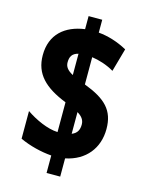

<svg xmlns="http://www.w3.org/2000/svg" viewBox="-122 -834 739 966"><g transform="rotate(15 247.5 -350.5)"><path d="M217 -33V58H288V-37C392 -58 451 -134 451 -233C451 -331 401 -379 288 -422V-564C324 -559 367 -546 404 -524L438 -645C389 -672 336 -688 288 -692V-759H217V-691C116 -677 45 -619 45 -510C45 -412 104 -355 217 -310V-155C164 -157 99 -187 51 -220V-76C102 -52 164 -37 217 -33ZM217 -563V-452C187 -468 175 -485 175 -507C175 -535 184 -555 217 -563ZM288 -165V-278C311 -264 325 -248 325 -223C325 -196 316 -176 288 -165Z"/></g></svg>

Font: Noto Sans Devanagari ExtraCondensed Black
Style: Regular
Weight: 900
Width: 2
Designer: Jelle Bosma - Monotype Design Team
Foundry: Monotype Imaging Inc.
Version: Version 2.004